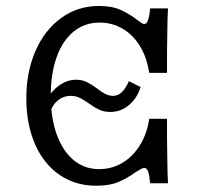

<svg xmlns="http://www.w3.org/2000/svg" viewBox="-20 -602 663 634"><path d="M66.9 -277.4Q66.9 -365.3 97.6 -434.7Q128.2 -504 182.7 -543.1Q237.1 -582.3 306.5 -582.3Q350 -582.3 378.2 -569.4Q406.5 -556.5 433.1 -536.3Q440.3 -530.6 446.4 -526.6Q452.4 -522.6 456.5 -522.6Q463.7 -522.6 468.5 -535.1Q473.4 -547.6 475.8 -574.2H534.7Q533.1 -546.8 532.7 -511.3Q532.3 -475.8 531.5 -427.4V-361.3H472.6Q465.3 -411.3 442.7 -448.8Q420.2 -486.3 385.5 -506.9Q350.8 -527.4 308.9 -527.4Q259.7 -527.4 223.4 -498Q187.1 -468.5 167.3 -414.1Q147.6 -359.7 147.6 -286.3Q147.6 -212.9 167.3 -158.1Q187.1 -103.2 223 -73.4Q258.9 -43.5 307.3 -43.5Q350 -43.5 385.1 -64.9Q420.2 -86.3 443.1 -124.2Q466.1 -162.1 472.6 -209.7H531.5V-145.2Q532.3 -97.6 532.7 -61.3Q533.1 -25 534.7 3.2H475.8Q473.4 -24.2 469 -35.9Q464.5 -47.6 456.5 -47.6Q451.6 -47.6 444 -43.1Q436.3 -38.7 427.4 -33.1Q399.2 -12.9 370.6 -0.8Q341.9 11.3 297.6 11.3Q229 11.3 176.6 -24.6Q124.2 -60.5 95.6 -126.2Q66.9 -191.9 66.9 -277.4ZM273.4 -260.5Q256.5 -272.6 243.1 -279Q229.8 -285.5 213.7 -285.5Q190.3 -285.5 172.6 -271.8Q154.8 -258.1 146.8 -234.7L128.2 -250.8Q137.1 -287.9 166.9 -313.3Q196.8 -338.7 231.5 -338.7Q250.8 -338.7 265.7 -331.5Q280.6 -324.2 300.8 -309.7Q316.1 -297.6 328.2 -291.5Q340.3 -285.5 353.2 -285.5Q369.4 -285.5 381.9 -297.2Q394.4 -308.9 405.6 -333.9L444.4 -314.5Q432.3 -276.6 405.2 -254.4Q378.2 -232.3 344.4 -232.3Q324.2 -232.3 308.5 -239.5Q292.7 -246.8 273.4 -260.5Z"/></svg>

Font: Playfair Micro SmCond SmLight
Style: Regular
Weight: 360
Width: 4
Designer: Claus Eggers Sørensen
Foundry: Claus Eggers Sørensen
Version: Version 2.100;Glyphs 3.2 (3219)